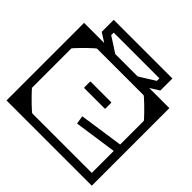

<svg xmlns="http://www.w3.org/2000/svg" viewBox="-178 -717 847 847"><g transform="rotate(45 246.0 -293.0)"><path d="M-20 -205Q-20 -228 -20 -257Q-20 -286 -20 -317.5Q-20 -349 -20 -378.5Q-20 -408 -20 -432Q-20 -456 -20 -470Q-20 -484 -20 -484Q-20 -484 -20 -484Q-20 -484 -20 -484Q-20 -484 -20 -484Q-20 -484 -20 -484Q-20 -484 -0.2 -484Q19.5 -484 50.2 -484Q81 -484 116 -484Q151 -484 181.8 -484Q212.5 -484 232.2 -484Q252 -484 252 -484Q252 -484 252 -484Q252 -484 252 -484Q252 -484 252 -484Q252 -484 252 -484Q252 -484 252 -484Q252 -474.5 252 -464.2Q252 -454 252 -444Q249.5 -444 235.5 -444Q221.5 -444 201.2 -444Q181 -444 160.2 -444Q139.5 -444 123.2 -444Q107 -444 101 -444Q101 -444 101 -444Q101 -444 101 -444Q101 -444 101 -444Q101 -444 101 -444Q99.5 -444 91 -436.5Q82.5 -429 70.5 -417.5Q58.5 -406 47 -394.2Q35.5 -382.5 27.8 -374Q20 -365.5 20 -364V-205ZM-20 -357H20Q20 -329.5 20 -313Q20 -296.5 20 -281.2Q20 -266 20 -242Q20 -242 20 -242Q20 -242 20 -242Q20 -242 20 -242Q20 -242 20 -242Q20 -217 20 -204Q20 -191 20 -182.2Q20 -173.5 20 -161.8Q20 -150 20 -127H-20ZM-20 -279H20V-120Q20 -118.5 27.8 -110Q35.5 -101.5 47 -89.8Q58.5 -78 70.5 -66.5Q82.5 -55 91 -47.5Q99.5 -40 101 -40Q101 -40 101 -40Q101 -40 101 -40Q101 -40 101 -40Q101 -40 101 -40Q107 -40 123.2 -40Q139.5 -40 160.2 -40Q181 -40 201.2 -40Q221.5 -40 235.5 -40Q249.5 -40 252 -40Q252 -30.5 252 -20.2Q252 -10 252 0Q252 0 252 0Q252 0 252 0Q252 0 252 0Q252 0 252 0Q252 0 252 0Q252 0 232.2 0Q212.5 0 181.8 0Q151 0 116 0Q81 0 50.2 0Q19.5 0 -0.2 0Q-20 0 -20 0Q-20 0 -20 0Q-20 0 -20 0Q-20 0 -20 0Q-20 0 -20 0Q-20 0 -20 -14Q-20 -28 -20 -52Q-20 -76 -20 -105.5Q-20 -135 -20 -166.2Q-20 -197.5 -20 -227Q-20 -256.5 -20 -279ZM512 -205H472V-364Q472 -365.5 464.2 -374Q456.5 -382.5 445 -394.2Q433.5 -406 421.5 -417.5Q409.5 -429 401 -436.5Q392.5 -444 391 -444Q391 -444 391 -444Q391 -444 391 -444Q391 -444 391 -444Q391 -444 391 -444Q385 -444 368.8 -444Q352.5 -444 331.8 -444Q311 -444 290.8 -444Q270.5 -444 256.5 -444Q242.5 -444 240 -444Q240 -454 240 -464.2Q240 -474.5 240 -484Q240 -484 240 -484Q240 -484 240 -484Q240 -484 240 -484Q240 -484 240 -484Q240 -484 240 -484Q240 -484 259.8 -484Q279.5 -484 310.2 -484Q341 -484 376 -484Q411 -484 441.8 -484Q472.5 -484 492.2 -484Q512 -484 512 -484Q512 -484 512 -484Q512 -484 512 -484Q512 -484 512 -484Q512 -484 512 -484Q512 -484 512 -470Q512 -456 512 -432Q512 -408 512 -378.5Q512 -349 512 -317.5Q512 -286 512 -257Q512 -228 512 -205ZM512 -249Q512 -249 512 -231Q512 -213 512 -184.8Q512 -156.5 512 -124.5Q512 -92.5 512 -64.2Q512 -36 512 -18Q512 0 512 0Q512 0 512 0Q512 0 512 0Q512 0 512 0Q512 0 512 0Q512 0 492.2 0Q472.5 0 441.8 0Q411 0 376 0Q341 0 310.2 0Q279.5 0 259.8 0Q240 0 240 0Q240 0 240 0Q240 0 240 0Q240 0 240 0Q240 0 240 0Q240 0 240 0Q240 -10 240 -20.2Q240 -30.5 240 -40Q240 -40 263.5 -40Q287 -40 321.5 -40Q356 -40 390.5 -40Q425 -40 448.5 -40Q472 -40 472 -40Q472 -40 472 -40Q472 -40 472 -40Q472 -40 472 -40Q472 -40 472 -40Q472 -40 472 -40Q472 -40 472 -40Q472 -40 472 -40Q472 -40 472 -40Q472 -40 472 -40Q472 -40 472 -40Q472 -40 472 -40Q472 -40 472 -61Q472 -82 472 -113.2Q472 -144.5 472 -175.8Q472 -207 472 -228Q472 -249 472 -249ZM310 -321Q310 -321 310 -321Q310 -321 310 -321Q310 -321 310 -321Q310 -321 310 -321Q310 -321 310 -321Q310 -321 310 -321Q310 -321 310 -321Q313 -321 313.5 -320.5Q314 -320 314 -317Q314 -311.5 314 -306.2Q314 -301 314 -295.8Q314 -290.5 314 -285Q314 -282 313.5 -281.5Q313 -281 310 -281Q310 -281 310 -281Q310 -281 310 -281Q310 -281 310 -281Q310 -281 310 -281Q310 -281 310 -281Q310 -281 310 -281Q310 -281 310 -281Q310 -281 291.2 -281Q272.5 -281 248 -281Q223.5 -281 204.8 -281Q186 -281 186 -281Q186 -281 186 -281Q186 -281 186 -281Q183 -281 182.5 -281.5Q182 -282 182 -285Q182 -290.5 182 -295.8Q182 -301 182 -306.2Q182 -311.5 182 -317Q182 -320 182.5 -320.5Q183 -321 186 -321Q186 -321 186 -321Q186 -321 186 -321Q186 -321 204.8 -321Q223.5 -321 248 -321Q272.5 -321 291.2 -321Q310 -321 310 -321ZM491 -163H472Q472 -163 472 -166.5Q472 -170 472 -173.5Q472 -177 472 -177Q472 -177 451.8 -174Q431.5 -171 401.8 -166.8Q372 -162.5 342.2 -158.2Q312.5 -154 292.2 -151Q272 -148 272 -148Q272 -148 271.8 -150Q271.5 -152 270.8 -156.2Q270 -160.5 269 -167Q268 -173.5 267.2 -178Q266.5 -182.5 266.2 -184.8Q266 -187 266 -187Q266 -187 286.8 -190Q307.5 -193 338.2 -197.5Q369 -202 399.8 -206.5Q430.5 -211 451.2 -214Q472 -217 472 -217Q472 -217 472 -221.8Q472 -226.5 472 -231.2Q472 -236 472 -236H491ZM308 -480Q308 -480 316 -485Q324 -490 336 -497.5Q348 -505 360 -512.5Q372 -520 380 -525Q388 -530 388 -530Q388 -530 388 -530Q388 -530 388 -530Q388 -530 388 -534Q388 -538 388 -542Q388 -546 388 -546Q372.5 -546 358.5 -546Q344.5 -546 331.2 -546Q318 -546 304.5 -546Q291 -546 276.5 -546Q262 -546 246 -546Q229.5 -546 215 -546Q200.5 -546 187 -546Q173.5 -546 160 -546Q146.5 -546 132.5 -546Q118.5 -546 103 -546Q103 -546 103 -542Q103 -538 103 -534Q103 -530 103 -530Q103 -530 103 -530Q103 -530 103 -530Q103 -530 111 -525Q119 -520 130.5 -512.5Q142 -505 153.5 -497.5Q165 -490 173 -485Q181 -480 181 -480L126 -471Q126 -471 116.5 -477Q107 -483 94.5 -491Q82 -499 72.5 -505Q63 -511 63 -511Q63 -511 63 -511Q63 -511 63 -511Q63 -511 63 -522.2Q63 -533.5 63 -548.5Q63 -563.5 63 -574.8Q63 -586 63 -586Q98.5 -586 124.2 -586Q150 -586 168.2 -586Q186.5 -586 199.8 -586Q213 -586 224 -586Q235 -586 246 -586Q256 -586 268 -586Q280 -586 295 -586Q310 -586 329.2 -586Q348.5 -586 373.2 -586Q398 -586 429 -586Q429 -586 429 -574.8Q429 -563.5 429 -548.5Q429 -533.5 429 -522.2Q429 -511 429 -511Q429 -511 429 -511Q429 -511 429 -511Q429 -511 419.5 -505Q410 -499 397.5 -491Q385 -483 375.5 -477Q366 -471 366 -471Z"/></g></svg>

Font: Honk
Style: Regular
Weight: 400
Designer: Noopur Datye & Yesha Goshar
Foundry: Ek Type
Version: Version 1.000